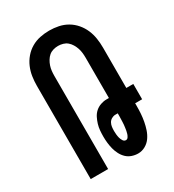

<svg xmlns="http://www.w3.org/2000/svg" viewBox="-182 -845 863 955"><g transform="rotate(-30 250.0 -367.5)"><path d="M329 8Q311 8 293.5 2Q276 -4 263 -16.5Q250 -29 241.5 -45.5Q233 -62 228.5 -79.5Q224 -97 222 -115Q220 -133 220 -151Q220 -169 221.5 -186.5Q223 -204 228 -220.5Q233 -237 241 -253Q249 -269 262 -280.5Q275 -292 292 -298Q309 -304 326 -304H340V-535Q340 -549 338.5 -563Q337 -577 332.5 -590.5Q328 -604 320.5 -616.5Q313 -629 302.5 -638Q292 -647 278 -651Q264 -655 250 -655Q236 -655 222 -651Q208 -647 197.5 -638Q187 -629 179.5 -616.5Q172 -604 167.5 -590.5Q163 -577 161.5 -563Q160 -549 160 -535V0H60V-535Q60 -562 64 -588.5Q68 -615 78.5 -639.5Q89 -664 106.5 -684.5Q124 -705 147 -718.5Q170 -732 196.5 -737.5Q223 -743 250 -743Q277 -743 303.5 -737.5Q330 -732 353 -718.5Q376 -705 393.5 -684.5Q411 -664 421.5 -639.5Q432 -615 436 -588.5Q440 -562 440 -535V-304H480V-216H440V-200Q440 -178 438.5 -156.5Q437 -135 433 -113.5Q429 -92 422 -71Q415 -50 402.5 -32Q390 -14 370.5 -3Q351 8 329 8ZM309 -80Q317 -80 322 -87.5Q327 -95 329.5 -103Q332 -111 333.5 -119Q335 -127 336 -135Q337 -143 338 -151Q339 -159 339 -167.5Q339 -176 339.5 -184Q340 -192 340 -200V-216H326Q315 -216 304.5 -210Q294 -204 288.5 -194Q283 -184 281.5 -172.5Q280 -161 280 -149Q280 -139 281 -129Q282 -119 284.5 -109Q287 -99 293 -89.5Q299 -80 309 -80Z"/></g></svg>

Font: Iosevka Term Curly Semibold
Style: Regular
Weight: 600
Designer: Belleve Invis
Foundry: Belleve Invis
Version: Version 32.3.0